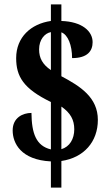

<svg xmlns="http://www.w3.org/2000/svg" viewBox="-20 -780 501 879"><path d="M213 -41V79H261V-43C364 -58 428 -131 428 -231C428 -334 348 -385 261 -431V-632C291 -621 310 -573 310 -514C381 -514 404 -547 404 -587C404 -637 356 -681 261 -684V-760H213V-684C122 -671 54 -610 54 -514C54 -430 87 -374 213 -313V-96C146 -112 125 -168 124 -263C84 -263 38 -241 38 -183C38 -124 76 -48 213 -41ZM213 -633V-459C175 -485 159 -514 159 -554C159 -599 185 -628 213 -633ZM261 -97V-292C303 -263 320 -231 320 -188C320 -144 299 -108 261 -97Z"/></svg>

Font: Noto Serif Hebrew ExtraCondensed ExtraBold
Style: Regular
Weight: 800
Width: 2
Designer: Monotype Design Team
Foundry: Monotype Imaging Inc.
Version: Version 2.004